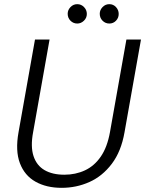

<svg xmlns="http://www.w3.org/2000/svg" viewBox="-20 -890 697 922"><path d="M276 12Q203 12 150.5 -17.5Q98 -47 75.5 -106.5Q53 -166 69 -255L148 -700H218L139 -255Q126 -186 141 -140.5Q156 -95 194 -73Q232 -51 289 -51Q343 -51 388 -72Q433 -93 464 -138Q495 -183 508 -255L587 -700H657L578 -255Q562 -163 517 -103.5Q472 -44 409.5 -16Q347 12 276 12ZM351 -777Q332 -777 318.5 -790.5Q305 -804 305 -824Q305 -842 318.5 -856Q332 -870 351 -870Q370 -870 383.5 -856Q397 -842 397 -823Q397 -804 383 -790.5Q369 -777 351 -777ZM505 -777Q486 -777 472.5 -790.5Q459 -804 459 -824Q459 -842 472.5 -856Q486 -870 505 -870Q524 -870 537 -856Q550 -842 550 -823Q550 -804 537 -790.5Q524 -777 505 -777Z"/></svg>

Font: DM Sans 11pt Light
Style: Italic
Weight: 300
Italic angle: -10°
Version: Version 4.004;gftools[0.9.30]